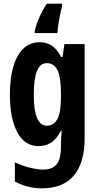

<svg xmlns="http://www.w3.org/2000/svg" viewBox="-20 -786 541 1046"><path d="M197 -556Q231 -556 259 -539.5Q287 -523 313 -476H321L331 -546H441V-31Q441 99 383 169.5Q325 240 207 240Q130 240 61 203V98Q105 119 146.5 128.5Q188 138 216 138Q263 138 287.5 110.5Q312 83 312 12V5Q312 -15 313 -35.5Q314 -56 316 -73H312Q285 -24 255 -7Q225 10 191 10Q114 10 74 -65.5Q34 -141 34 -269Q34 -405 76 -480.5Q118 -556 197 -556ZM235 -442Q199 -442 181.5 -399.5Q164 -357 164 -268Q164 -101 236 -101Q271 -101 291.5 -135.5Q312 -170 312 -253V-276Q312 -368 292.5 -405Q273 -442 235 -442ZM318 -753Q309 -715 301.5 -674.5Q294 -634 293 -606H169V-616Q177 -653 195 -693Q213 -733 235 -766H318Z"/></svg>

Font: Noto Sans Telugu ExtraCondensed
Style: Bold
Weight: 700
Width: 2
Designer: Jelle Bosma - Monotype Design Team
Foundry: Monotype Imaging Inc.
Version: Version 2.005; ttfautohint (v1.8.4.7-5d5b)